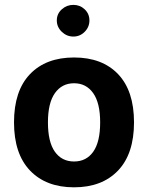

<svg xmlns="http://www.w3.org/2000/svg" viewBox="-20 -778 618 803"><path d="M289.7 -429.8Q340.3 -429.8 369.6 -388.7Q398.9 -347.6 398.9 -266.2Q398.9 -184.2 369.9 -143.4Q341 -102.6 289.7 -102.6Q238.5 -102.6 209.5 -143.4Q180.5 -184.2 180.5 -266.2Q180.5 -347.6 209.8 -388.7Q239.1 -429.8 289.7 -429.8ZM289.7 -537.6Q172 -537.6 105.3 -467.8Q38.6 -398 38.6 -266.2Q38.6 -134.8 105.6 -64.7Q172.6 5.4 289.7 5.4Q406.8 5.4 473.7 -64.7Q540.5 -134.8 540.5 -266.2Q540.5 -398 474 -467.8Q407.5 -537.6 289.7 -537.6ZM217.6 -692.5Q217.6 -665.1 238.3 -645.1Q259.1 -625.1 286.8 -625.1Q314.6 -625.1 334.3 -645.1Q354 -665.1 354 -692.5Q354 -720.2 334.3 -738.9Q314.6 -757.6 286.8 -757.6Q259.1 -757.6 238.3 -738.9Q217.6 -720.2 217.6 -692.5Z"/></svg>

Font: Estedad VF
Style: Regular
Weight: 100
Designer: Amin Abedi
Version: Version 7.3